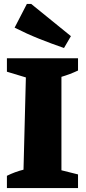

<svg xmlns="http://www.w3.org/2000/svg" viewBox="-20 -952 433 972"><path d="M15 0V-62Q55 -82 99 -93L111 -560L15 -589V-657H375V-595Q335 -576 291 -563V-90L375 -69V0ZM304 -709Q240 -731 177.5 -756Q115 -781 54 -812L116 -932H138L339 -769Z"/></svg>

Font: Piazzolla ExtraBold
Style: Regular
Weight: 800
Designer: Juan Pablo del Peral
Foundry: Huerta Tipografica
Version: Version 1.330